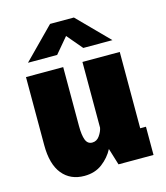

<svg xmlns="http://www.w3.org/2000/svg" viewBox="-108 -791 767 887"><g transform="rotate(-15 275.0 -348.0)"><path d="M187 11Q120 11 81.8 -36Q43.5 -83 43.5 -174V-500H221.5V-217.5Q221.5 -175 230.2 -151.8Q239 -128.5 261.5 -128.5Q283 -128.5 296.5 -147.8Q310 -167 313.5 -185.5V-500H492V-135H519.5V0H352L327.5 -80Q308 -42.5 272.8 -15.8Q237.5 11 187 11ZM69.5 -561.5 214.5 -708.5H328.5L473.5 -561.5H334L271.5 -635.5L209 -561.5Z"/></g></svg>

Font: Trispace SemiCondensed ExtraBold
Style: Regular
Weight: 800
Width: 4
Designer: Tyler Finck
Foundry: Etcetera Type Company
Version: Version 1.210; ttfautohint (v1.8.3)